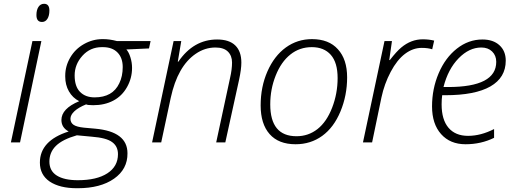

<svg xmlns="http://www.w3.org/2000/svg" viewBox="-20 -746 2687 1006"><path d="M170.9 -667Q170.9 -693.8 181.6 -710Q192.4 -726.1 210.9 -726.1Q238.8 -726.1 238.8 -690.9Q238.8 -663.6 228.3 -647.2Q217.8 -630.9 200.2 -630.9Q170.9 -630.9 170.9 -667ZM37.1 0 149.9 -530.8H196.8L85 0Z M671.9 -390.1Q671.9 -336.4 645.5 -289.6Q619.1 -242.7 573.7 -218.8Q528.3 -194.8 468.8 -194.8Q438 -194.8 431.2 -199.2Q391.6 -183.1 370.4 -163.6Q349.1 -144 349.1 -123.8Q349.1 -103.5 365 -92.3Q380.9 -81.1 419.9 -77.1L479 -71.8Q647.9 -56.6 647.9 57.1Q648.9 140.1 577.6 190.2Q506.3 240.2 387.2 240.2Q385.3 240.2 382.8 240.2Q292.5 240.2 240.2 205.1Q189 169.9 189 106Q189 -9.3 339.8 -57.1Q301.8 -77.6 301.8 -117.2Q301.8 -176.8 395 -215.8Q360.4 -233.4 341.1 -267.3Q321.8 -301.3 321.8 -344.2Q321.8 -347.2 321.8 -349.6Q321.8 -399.4 347.9 -444.3Q374 -489.3 419.9 -515.1Q465.8 -541 517.1 -541Q519 -541 521 -541Q554.7 -541 592.8 -530.8H769L760.7 -492.2L642.1 -486.8Q654.8 -473.1 663.3 -445.8Q671.9 -418.5 671.9 -390.1ZM475.6 -235.8Q570.3 -235.8 605 -309.6Q623 -346.2 623 -394.5Q623 -442.9 595.7 -470.9Q568.4 -499 519 -499Q516.6 -499 513.7 -499Q452.6 -499 411.9 -453.9Q371.1 -408.7 371.1 -350.8Q371.1 -293 399.4 -264.4Q427.7 -235.8 475.6 -235.8ZM387.7 198.2Q486.8 198.2 542.5 162.1Q598.1 126 598.1 62Q598.1 20.5 567.4 -1.5Q537.6 -23.9 460.9 -29.8L382.8 -37.1Q307.6 -15.6 273.2 18.1Q238.8 51.8 238.8 100.6Q238.8 149.4 277.6 173.8Q316.4 198.2 387.7 198.2Z M1185.5 -337.9Q1195.8 -382.8 1195.8 -418.5Q1195.8 -454.1 1174.1 -475.6Q1152.3 -497.1 1108.9 -497.1Q1053.7 -497.1 1005.9 -464.4Q910.6 -399.9 874.5 -232.9L824.7 0H776.9L889.6 -530.8H929.7L911.6 -422.9H914.6Q994.1 -539.1 1117.7 -539.1Q1180.7 -539.1 1212.6 -508.1Q1244.6 -477.1 1244.6 -418Q1244.6 -383.8 1232.9 -329.1L1160.6 0H1112.8Z M1614.7 -541Q1703.1 -541 1750.5 -487.8Q1798.8 -435.1 1798.8 -340.6Q1798.8 -246.1 1763.9 -162.1Q1729 -78.1 1668.5 -34.2Q1607.9 9.8 1528.8 9.8Q1439.5 9.8 1392.6 -43.5Q1345.7 -96.7 1345.7 -193.8Q1345.7 -291 1381.3 -372.1Q1417 -453.1 1477.5 -497.1Q1538.1 -541 1614.7 -541ZM1396 -199.2Q1396 -32.2 1533.7 -32.2Q1595.7 -32.2 1643.6 -69.8Q1691.4 -107.4 1720.2 -181.6Q1749 -255.9 1749 -336.9Q1749 -418 1713.4 -458.5Q1677.7 -499 1613.8 -499Q1549.8 -499 1501.5 -460.4Q1453.1 -421.9 1424.6 -350.3Q1396 -278.8 1396 -199.2Z M2194.8 -540Q2227.5 -540 2254.9 -533.2L2244.6 -487.8Q2222.2 -495.1 2189.5 -495.1Q2143.6 -495.1 2102.1 -463.9Q2060.5 -432.6 2027.1 -369.6Q1993.7 -306.6 1978.5 -234.9L1929.7 0H1881.8L1994.6 -530.8H2033.7L2019.5 -431.2H2022.5Q2058.6 -477.5 2082.5 -497.1Q2133.8 -540 2194.8 -540Z M2568.8 -23.9Q2500.5 9.8 2419.4 9.8Q2338.4 9.8 2291 -43.5Q2243.7 -96.7 2243.7 -188.5Q2243.7 -280.3 2278.3 -361.8Q2313 -443.4 2373.8 -491.2Q2434.6 -539.1 2507.8 -539.1Q2564 -539.1 2596.9 -509Q2629.9 -479 2629.9 -428.2Q2629.9 -339.4 2549.6 -293.2Q2469.2 -247.1 2313 -247.1H2296.9Q2293.9 -226.1 2293.9 -199.2Q2293.9 -118.7 2330.1 -76.4Q2366.2 -34.2 2432.6 -34.2Q2499 -34.2 2568.8 -69.8ZM2327.6 -290Q2580.1 -290 2580.1 -421.9Q2580.1 -455.1 2558.6 -476.1Q2537.1 -497.1 2502 -497.1Q2438 -497.1 2382.8 -440.4Q2327.6 -383.8 2303.7 -290Z"/></svg>

Font: Open Sans Hebrew Light
Style: Italic
Weight: 300
Italic angle: -12°
Foundry: Ascender Corporation, Yanek Iontef
Version: Version 2.001;PS 002.001;hotconv 1.0.70;makeotf.lib2.5.58329